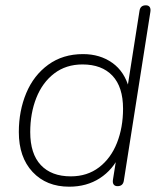

<svg xmlns="http://www.w3.org/2000/svg" viewBox="-20 -696 608 724"><path d="M51 -198Q51 -278 79 -345Q107 -412 162 -452Q217 -492 293 -492Q357 -492 403.5 -459Q450 -426 467 -362H460L506 -655Q509 -676 530 -676Q540 -676 544.5 -669.5Q549 -663 547 -651L447 -15Q444 6 423 6Q413 6 408.5 -0.5Q404 -7 406 -19L421 -113H432Q406 -56 356.5 -24Q307 8 241 8Q155 8 103 -47.5Q51 -103 51 -198ZM444 -286Q444 -368 404 -410.5Q364 -453 291 -453Q229 -453 184.5 -419Q140 -385 117 -327Q94 -269 94 -198Q94 -116 134 -73.5Q174 -31 247 -31Q309 -31 353.5 -65Q398 -99 421 -157Q444 -215 444 -286Z"/></svg>

Font: SN Pro Thin
Style: Italic
Weight: 200
Italic angle: -9°
Designer: Tobias Whetton
Foundry: Supernotes
Version: Version 1.003;Glyphs 3.3 (3324)